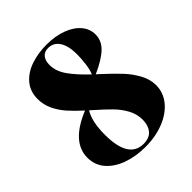

<svg xmlns="http://www.w3.org/2000/svg" viewBox="-202 -850 993 993"><g transform="rotate(-45 294.0 -354.0)"><path d="M388.7 -418.9Q443.8 -368.2 476.1 -333.5Q508.3 -298.8 531 -257.6Q553.7 -216.3 553.7 -172.9Q553.7 -119.6 519.3 -76.9Q484.9 -34.2 424.3 -10Q363.8 14.2 288.6 14.2Q219.7 14.2 162.4 -6.1Q105 -26.4 70.8 -65.4Q36.6 -104.5 36.6 -159.2Q36.6 -273.4 200.7 -340.3Q160.2 -377 132.3 -408.4Q104.5 -439.9 86.9 -476.8Q69.3 -513.7 69.3 -555.2Q69.3 -611.3 101.3 -648.9Q133.3 -686.5 185.8 -704.3Q238.3 -722.2 300.3 -722.2Q364.7 -722.2 414.1 -703.6Q463.4 -685.1 490.5 -652.8Q517.6 -620.6 517.6 -580.1Q517.6 -534.7 482.2 -500.7Q446.8 -466.8 372.6 -433.6ZM237.3 -637.2Q237.3 -590.8 268.6 -546.4Q299.8 -502 357.9 -447.3Q368.2 -471.7 372.8 -508.5Q377.4 -545.4 377.4 -575.2Q377.4 -636.7 355.5 -670.4Q333.5 -704.1 294.4 -704.1Q266.1 -704.1 251.7 -685.8Q237.3 -667.5 237.3 -637.2ZM378.4 -96.2Q378.4 -137.2 358.2 -174.1Q337.9 -210.9 308.3 -241Q278.8 -271 228.5 -315.4Q223.1 -320.8 216.3 -326.2Q184.6 -275.4 184.6 -179.2Q184.6 -3.9 293.5 -3.9Q336.9 -3.9 357.7 -29.5Q378.4 -55.2 378.4 -96.2Z"/></g></svg>

Font: TypoPRO Playfair Display
Style: Regular
Weight: 900
Designer: Claus Eggers Sørensen
Foundry: Claus Eggers Sørensen
Version: Version 1.004;PS 001.004;hotconv 1.0.70;makeotf.lib2.5.58329